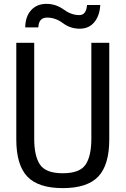

<svg xmlns="http://www.w3.org/2000/svg" viewBox="-20 -946 640 978"><path d="M63 0ZM175.3 -806.6H108.4Q109.4 -862.3 138.7 -894.3Q168 -926.3 216.3 -926.3Q264.6 -926.3 304 -897.7Q343.3 -869.1 383.8 -869.1Q419.4 -869.1 423.3 -920.4H490.7Q487.8 -866.2 460.4 -833Q433.1 -799.8 385.7 -799.8Q338.4 -799.8 300.5 -828.1Q262.7 -856.4 220 -856.4Q177.2 -856.4 175.3 -806.6ZM63 -236.3V-728H154.3V-239.3Q154.3 -150.4 184.1 -106.9Q213.9 -63.5 299.8 -63.5Q385.7 -63.5 415.5 -106.9Q445.3 -150.4 445.3 -239.3V-728H536.6V-236.3Q536.6 -106 480.7 -46.9Q424.8 12.2 299.8 12.2Q174.8 12.2 118.9 -46.9Q63 -106 63 -236.3Z"/></svg>

Font: Oxygen Mono
Style: Regular
Weight: 400
Designer: Vernon Adams
Foundry: Vernon Adams
Version: Version 0.201; ttfautohint (v0.8) -r 50 -G 200 -x